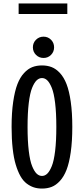

<svg xmlns="http://www.w3.org/2000/svg" viewBox="-20 -1087 490 1118"><path d="M88.5 -1067H372V-1005.5H88.5ZM277.2 -767.5Q259.5 -749.5 233.5 -749.5Q207.5 -749.5 189.5 -767.5Q171.5 -785.5 171.5 -811.5Q171.5 -837.5 189.5 -855.5Q207.5 -873.5 233.5 -873.5Q259.5 -873.5 277.2 -855.5Q295 -837.5 295 -811.5Q295 -785.5 277.2 -767.5ZM224.5 11Q198.5 11 177 4Q155.5 -3 135 -18.5Q114.5 -34 99 -61.5Q83.5 -89 71.8 -127.8Q60 -166.5 53.8 -222.2Q47.5 -278 47.5 -348Q47.5 -431 56.8 -494.2Q66 -557.5 81.5 -597.2Q97 -637 120 -661.8Q143 -686.5 168.2 -696.2Q193.5 -706 224.5 -706Q255.5 -706 280.8 -696.2Q306 -686.5 329 -661.8Q352 -637 367.5 -597.2Q383 -557.5 392 -494.2Q401 -431 401 -348Q401 -264.5 392 -201.2Q383 -138 367.5 -98.2Q352 -58.5 329 -33.5Q306 -8.5 280.8 1.2Q255.5 11 224.5 11ZM308 -348Q308 -429 301 -487Q294 -545 281.5 -575.5Q269 -606 255.2 -619.2Q241.5 -632.5 224.5 -632.5Q207.5 -632.5 193.5 -619.2Q179.5 -606 167 -575.5Q154.5 -545 147.5 -487Q140.5 -429 140.5 -348Q140.5 -266.5 147.5 -208.5Q154.5 -150.5 167 -119.8Q179.5 -89 193.5 -75.8Q207.5 -62.5 224.5 -62.5Q241.5 -62.5 255.2 -75.8Q269 -89 281.5 -119.5Q294 -150 301 -208.2Q308 -266.5 308 -348Z"/></svg>

Font: League Mono Condensed
Style: Regular
Weight: 400
Width: 1
Designer: Tyler Finck
Foundry: The League of Moveable Type / Tyler Finck
Version: Version 2.210